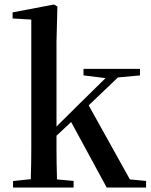

<svg xmlns="http://www.w3.org/2000/svg" viewBox="-20 -833 672 853"><path d="M38 0V-29L117 -37Q117 -42 117 -48Q118 -76 118.5 -109.5Q119 -143 119 -175V-746L36 -751V-778L220 -813L235 -804L231 -647V-271L334 -373L449 -486L351 -498V-527H602V-498L504 -489L374 -365L557 -36L629 -29V0H454L296 -291L231 -230V-177Q231 -144 231.5 -110Q232 -76 233 -48Q233 -42 233 -36L307 -29V0Z"/></svg>

Font: Early Summer Mincho SemiBold
Style: Regular
Weight: 600
Designer: GuiWonder
Version: Version 1.002